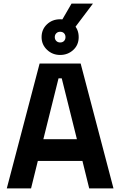

<svg xmlns="http://www.w3.org/2000/svg" viewBox="-20 -1056 674 1076"><path d="M154 0H18L202 -700H432L616 0H480L442 -154H192ZM308 -617 223 -276H411L326 -617ZM397 -898H301L381 -1036H501ZM213 -848Q213 -891 243 -919.5Q273 -948 317 -948Q362 -948 391.5 -920Q421 -892 421 -848Q421 -804 390.5 -776Q360 -748 317 -748Q274 -748 243.5 -777Q213 -806 213 -848ZM317 -818Q331 -818 339 -826.5Q347 -835 347 -848Q347 -861 339 -869.5Q331 -878 317 -878Q304 -878 295.5 -869.5Q287 -861 287 -848Q287 -835 295.5 -826.5Q304 -818 317 -818Z"/></svg>

Font: Rootstock Sans Headline
Style: Bold
Weight: 700
Designer: Florian Karsten
Foundry: Florian Karsten
Version: Version 2.000;FEAKit 1.0